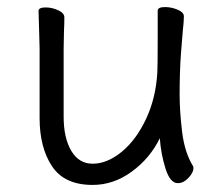

<svg xmlns="http://www.w3.org/2000/svg" viewBox="-20 -505 630 543"><path d="M497 -418Q496 -409 492 -356.5Q488 -304 488 -237Q488 -191 495 -132.5Q502 -74 526 -35Q527 -33 527 -29Q527 -17 513 -2Q499 13 483 13Q461 13 448 -28.5Q435 -70 432 -114Q404 -57 352.5 -19.5Q301 18 242 18Q162 18 127 -35Q92 -88 92 -171V-368L91 -406L89 -474Q89 -484 109 -484Q127 -484 144.5 -476Q162 -468 162 -456Q162 -435 161 -419L160 -368V-175Q160 -115 181.5 -78.5Q203 -42 242 -42Q283 -42 324 -75.5Q365 -109 393 -168.5Q421 -228 425 -301Q426 -322 426 -395V-475Q426 -485 447 -485Q465 -485 482.5 -477.5Q500 -470 500 -459V-457Q500 -445 497 -418Z"/></svg>

Font: Iansui 0.93
Style: Regular
Weight: 400
Designer: But Ko / Fontworks Inc.
Foundry: zi-hi.com / Fontworks Inc.
Version: Version 0.931